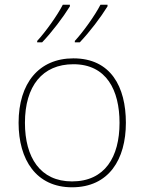

<svg xmlns="http://www.w3.org/2000/svg" viewBox="-20 -786 615 816"><path d="M437 -759V-766H407C384 -721 334 -651 298 -612V-606H319C361 -650 408 -712 437 -759ZM277 -759V-766H247C224 -721 174 -651 138 -612V-606H159C201 -650 248 -712 277 -759ZM515 -264C515 -417 451 -538 292 -538C145 -538 59 -432 59 -264C59 -107 134 10 286 10C443 10 515 -109 515 -264ZM86 -264C86 -420 160 -513 292 -513C433 -513 488 -402 488 -264C488 -119 426 -15 286 -15C151 -15 86 -117 86 -264Z"/></svg>

Font: Noto Sans Gurmukhi Thin
Style: Regular
Weight: 100
Designer: Jelle Bosma - Monotype Design Team
Foundry: Monotype Imaging Inc.
Version: Version 2.004